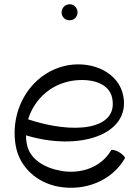

<svg xmlns="http://www.w3.org/2000/svg" viewBox="-20 -858 646 901"><path d="M344 -800C344 -810 340 -819 333 -827C326 -834 317 -838 307 -838C297 -838 287 -834 280 -827C273 -819 269 -810 269 -800C269 -790 273 -781 280 -773C287 -766 297 -763 307 -763C317 -763 326 -766 333 -773C340 -781 344 -790 344 -800ZM566 -115C569 -120 557 -133 539 -144C521 -154 504 -158 501 -152C455 -73 360 -40 268 -56C192 -69 119 -109 106 -182C103 -196 102 -209 102 -223C352 -147 591 -226 559 -405C540 -516 418 -572 300 -552C129 -521 23 -349 54 -173C72 -73 154 0 255 18C377 40 504 -8 566 -115ZM313 -478C400 -493 494 -472 507 -395C534 -247 324 -227 112 -298C139 -388 214 -460 313 -478Z"/></svg>

Font: Nupuram Light
Style: Regular
Weight: 300
Designer: Santhosh Thottingal (santhosh.thottingal@gmail.com)
Foundry: SMC
Version: Version 1.000